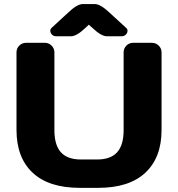

<svg xmlns="http://www.w3.org/2000/svg" viewBox="-20 -908 864 932"><path d="M60.1 -276.9V-653.8Q60.1 -672.9 73.5 -686.5Q86.9 -700.2 106.9 -700.2H198.2Q216.8 -700.2 230.5 -686.5Q244.1 -672.9 244.1 -653.8V-275.9Q244.1 -204.1 275.6 -168.9Q307.1 -133.8 373 -133.8H451.2Q517.1 -133.8 548.6 -168.9Q580.1 -204.1 580.1 -275.9V-653.8Q580.1 -672.9 593.5 -686.5Q606.9 -700.2 626 -700.2H716.8Q736.8 -700.2 750.5 -686.5Q764.2 -672.9 764.2 -653.8V-276.9Q764.2 -143.1 685.5 -69.6Q606.9 3.9 456.1 3.9H368.2Q216.8 3.9 138.4 -69.6Q60.1 -143.1 60.1 -276.9ZM227.1 -747.1Q224.1 -752 224.1 -759.5Q224.1 -767.1 232.9 -774.9L309.1 -845.2Q354 -888.2 380.9 -888.2H440.9Q467.8 -888.2 513.2 -845.2L589.8 -774.9Q599.1 -767.1 599.1 -759.5Q599.1 -752 596.2 -747.1Q587.9 -731.9 569.8 -731.9H499Q471.2 -731.9 428.2 -772.9L411.1 -788.1L395 -772.9Q352.1 -731.9 324.2 -731.9H252.9Q234.9 -731.9 227.1 -747.1Z"/></svg>

Font: Days One
Style: Regular
Weight: 400
Designer: Alexander Kalachev, Alexey Maslov, Jovanny Lemonad
Foundry: Alexander Kalachev, Alexey Maslov, Jovanny Lemonad
Version: Version 1.002